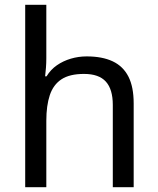

<svg xmlns="http://www.w3.org/2000/svg" viewBox="-20 -780 658 800"><path d="M173 -537Q173 -518 171.5 -498Q170 -478 168 -462H174Q191 -490 217 -508Q243 -526 275 -535.5Q307 -545 341 -545Q406 -545 449.5 -524.5Q493 -504 515 -461Q537 -418 537 -349V0H450V-343Q450 -408 421 -440Q392 -472 330 -472Q270 -472 236 -449.5Q202 -427 187.5 -383.5Q173 -340 173 -277V0H85V-760H173Z"/></svg>

Font: lmalayalam85
Style: Book
Weight: 400
Designer: Jelle Bosma - Monotype Design Team
Foundry: Monotype Imaging Inc.
Version: Version 2.003